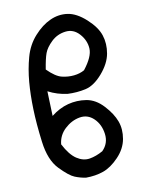

<svg xmlns="http://www.w3.org/2000/svg" viewBox="-84 -811 668 864"><g transform="rotate(-10 250.0 -379.0)"><path d="M238.3 -7.8Q212.9 -11.7 188.5 -21.5Q164.1 -31.2 123 -73.7Q82 -116.2 71.3 -201.2Q60.5 -286.1 58.6 -352.5Q56.6 -418.9 61.5 -476.6Q66.4 -534.2 81.1 -587.4Q95.7 -640.6 130.9 -679.7Q166 -718.8 205.1 -736.3Q244.1 -753.9 284.7 -748Q325.2 -742.2 368.2 -703.1Q411.1 -664.1 423.8 -625Q436.5 -585.9 428.7 -541.5Q420.9 -497.1 382.8 -453.1Q344.7 -409.2 305.2 -400.4Q265.6 -391.6 222.7 -393.6Q175.8 -399.4 134.8 -420.9Q136.7 -358.4 138.7 -307.6Q175.8 -336.9 216.8 -347.7Q257.8 -358.4 300.3 -351.6Q342.8 -344.7 377.9 -306.6Q413.1 -268.6 426.8 -231.4Q440.4 -194.3 432.6 -150.4Q424.8 -106.4 389.6 -69.8Q354.5 -33.2 318.4 -20.5Q282.2 -7.8 238.3 -7.8ZM331.1 -112.3Q362.3 -143.6 356.4 -187.5Q350.6 -231.4 322.3 -258.8Q293.9 -286.1 256.3 -279.3Q218.8 -272.5 188.5 -244.1Q158.2 -215.8 154.3 -174.8Q180.7 -124 210.4 -104.5Q240.2 -85 270 -89.8Q299.8 -94.7 331.1 -112.3ZM313.5 -485.4Q356.4 -540 354.5 -577.6Q352.5 -615.2 325.2 -645.5Q297.9 -675.8 260.3 -670.9Q222.7 -666 196.3 -640.6Q169.9 -615.2 161.1 -591.3Q152.3 -567.4 144.5 -518.6Q181.6 -481.4 210 -474.6Q238.3 -467.8 265.6 -470.7Q293 -473.6 313.5 -485.4Z"/></g></svg>

Font: JasonHandwriting1
Style: Regular
Weight: 400
Version: Version 1.48.20